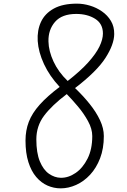

<svg xmlns="http://www.w3.org/2000/svg" viewBox="-20 -1024 697 1054"><path d="M314 -48Q355.5 -47.5 395 -74.5Q434.5 -101.5 460.5 -153Q486.5 -204.5 486.5 -277Q486.5 -316.5 463.2 -359Q440 -401.5 407.2 -440.2Q374.5 -479 346.5 -507.5Q264.5 -445.5 222 -388.8Q179.5 -332 179.5 -259Q179.5 -184.5 198.8 -138Q218 -91.5 249 -70Q280 -48.5 314 -48ZM120 -252.5Q120 -308 138.2 -355.5Q156.5 -403 197.8 -449.2Q239 -495.5 307.5 -547Q252 -606.5 221.5 -672.2Q191 -738 187 -799Q183.5 -857.5 205 -903.8Q226.5 -950 275.5 -977Q324.5 -1004 402.5 -1004Q437.5 -1004 473.5 -993.2Q509.5 -982.5 540 -961.2Q570.5 -940 589 -909Q607.5 -878 607 -837Q606.5 -780 558.8 -705.8Q511 -631.5 392 -540.5Q436.5 -498 472.2 -453.5Q508 -409 529 -364.2Q550 -319.5 550 -277Q550 -208.5 529.5 -155.2Q509 -102 474.8 -65Q440.5 -28 398.2 -9Q356 10 313 10Q275.5 10 240.8 -5.2Q206 -20.5 178.8 -52.5Q151.5 -84.5 135.8 -134.2Q120 -184 120 -252.5ZM246 -796.5Q247 -744 273.8 -686.2Q300.5 -628.5 351.5 -579.5Q421.5 -634 464 -681.2Q506.5 -728.5 525.8 -768.2Q545 -808 545 -840Q545 -894 502.2 -920.8Q459.5 -947.5 398.5 -947.5Q320 -947.5 282.2 -904Q244.5 -860.5 246 -796.5Z"/></svg>

Font: Edu SA Hand
Style: Regular
Weight: 400
Designer: Tina and Corey Anderson, Eben Sorkin, Mirko Velimirovic
Foundry: Google for Education
Version: Version 2.000